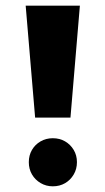

<svg xmlns="http://www.w3.org/2000/svg" viewBox="-20 -645 373 679"><path d="M104.2 -229.2 70.8 -625H262.5L229.2 -229.2ZM166.7 13.9Q143.1 13.9 123.6 2.4Q104.2 -9 93.1 -28.1Q81.9 -47.2 81.9 -71.5Q81.9 -95.8 93.1 -114.9Q104.2 -134 123.6 -145.1Q143.1 -156.2 166.7 -156.2Q191 -156.2 210.1 -145.1Q229.2 -134 240.6 -114.9Q252.1 -95.8 252.1 -71.5Q252.1 -47.2 240.6 -27.8Q229.2 -8.3 210.1 2.8Q191 13.9 166.7 13.9Z"/></svg>

Font: Afacad Flux ExtraBold
Style: Regular
Weight: 800
Designer: Kristian Moeller
Foundry: Dicotype
Version: Version 1.100